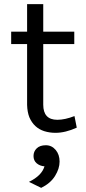

<svg xmlns="http://www.w3.org/2000/svg" viewBox="-20 -631 416 928"><path d="M120 248Q182 218 195 173Q172 171 157 158Q142 145 142 123Q142 101 157.5 86Q173 71 201.5 71Q230 71 249 93.5Q268 116 268 150Q268 184 246 219.5Q224 255 179 277ZM34 -418V-478H111V-611H189V-478H339V-418H189V-125Q189 -52 257 -52Q294 -52 340 -70L351 -14Q296 11 248 11Q220 11 194 3Q144 -13 122 -64Q112 -89 111 -124V-418Z"/></svg>

Font: Karmilla
Style: Regular
Weight: 400
Designer: Jonathan Pinhorn
Version: Version 1.000